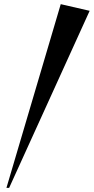

<svg xmlns="http://www.w3.org/2000/svg" viewBox="-20 -845 451 923"><path d="M11 58 272 -825 411 -793 24 58Z"/></svg>

Font: Reggae One
Style: Regular
Weight: 400
Designer: Fontworks Inc.
Foundry: Fontworks Inc.
Version: Version 1.100